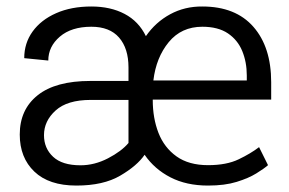

<svg xmlns="http://www.w3.org/2000/svg" viewBox="-20 -558 885 588"><path d="M617.2 10.3Q550.8 10.3 502 -14.9Q453.1 -40 422.9 -84Q399.9 -50.3 348.1 -20Q296.4 10.3 213.9 10.3Q129.9 10.3 85.2 -32.5Q40.5 -75.2 40.5 -146Q40.5 -222.7 95.5 -266.4Q150.4 -310.1 256.8 -310.1H373.5V-351.6Q373.5 -409.7 344.7 -442.9Q315.9 -476.1 259.8 -476.1Q198.7 -476.1 163.3 -445.8Q127.9 -415.5 127.9 -372.6L54.2 -379.9Q54.2 -425.8 79.8 -461.4Q105.5 -497.1 151.9 -517.6Q198.2 -538.1 259.8 -538.1Q318.4 -538.1 361.6 -515.4Q404.8 -492.7 426.8 -447.3Q456.5 -490.2 501.2 -514.4Q545.9 -538.6 599.6 -538.1Q701.7 -538.1 756.1 -475.8Q810.5 -413.6 810.5 -306.2V-252.9H447.8V-251.5Q447.8 -196.3 465.3 -151.1Q482.9 -106 520.5 -79.1Q558.1 -52.2 617.2 -52.2Q673.8 -52.2 710.9 -70.1Q748 -87.9 773.4 -107.4L800.8 -52.2Q788.6 -41.5 764.9 -26.9Q741.2 -12.2 704.8 -1Q668.5 10.3 617.2 10.3ZM599.6 -476.1Q535.6 -476.1 496.8 -429Q458 -381.8 449.7 -311.5H735.8V-326.7Q735.8 -367.7 721.9 -401.6Q708 -435.5 678 -455.8Q647.9 -476.1 599.6 -476.1ZM226.6 -51.8Q269.5 -51.8 310.8 -73.2Q352.1 -94.7 373.5 -120.1V-252H257.8Q186 -252 150.4 -219.7Q114.7 -187.5 114.7 -144Q114.7 -104 142.6 -77.9Q170.4 -51.8 226.6 -51.8Z"/></svg>

Font: Vazirmatn FD Light
Style: Regular
Weight: 300
Designer: Saber Rastikerdar
Foundry: Saber Rastikerdar
Version: Version 33.003